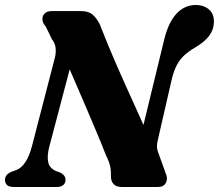

<svg xmlns="http://www.w3.org/2000/svg" viewBox="-24 -744 871 764"><path d="M171.3 -157 276.6 -556.5 217.2 -551.1Q238.6 -501.8 260.3 -451.8Q282 -401.7 302.7 -353.6Q323.3 -305.4 341.7 -262.3Q360 -219.3 374.7 -183.8Q389.3 -148.3 398.6 -124Q409.2 -103.7 413.7 -85.2Q418.1 -66.7 417.3 -45.2Q416.9 -23.2 427.9 -11.6Q438.8 0 459.3 0H605.1Q627.4 0 636.2 -16.9Q645 -33.8 635.1 -55L608.3 -129.5Q601 -147.3 600.6 -160.4Q600.3 -173.6 605.3 -192.5L660.6 -433.3Q668.8 -464.6 680.1 -486Q691.5 -507.3 709.1 -523.7Q726.7 -540 752.7 -555.1Q790.8 -577.6 808.8 -602Q826.8 -626.4 827.2 -656.9Q827.6 -689.4 807 -706.8Q786.4 -724.2 755.6 -724.2Q712 -724.2 680.2 -691.6Q648.4 -659.1 630.8 -592.4L520.1 -136.8L583.3 -164.4Q567.8 -200.5 550.8 -238.1Q533.9 -275.7 516.1 -315.1Q498.3 -354.6 479.8 -395.4Q461.3 -436.3 442.9 -478.3Q424.6 -520.3 406.8 -563.1Q389 -605.8 372.1 -649.3Q358.7 -674.6 342.8 -687.3Q327 -700 296.2 -700H182.7Q162.7 -700 153.3 -690Q143.8 -680 144.8 -665.9Q145.8 -651.8 157.7 -639.1L183 -587Q195.6 -572.4 197.5 -551.4Q199.4 -530.4 192.6 -507.5L103.4 -163.4Q93.3 -123.6 77.1 -99.1Q60.9 -74.7 41.2 -67.5L21.6 -60.4Q-4.2 -49.7 -4.2 -27.9Q-4.2 -15.7 3.9 -7.8Q11.9 0 30.6 0H202.8Q217.8 0 227.2 -7.3Q236.6 -14.7 236.6 -28.9Q236.6 -38.9 230.7 -45.9Q224.8 -53 215.8 -57.2L201.5 -62.3Q173 -73.9 167.9 -98.2Q162.8 -122.5 171.3 -157Z"/></svg>

Font: Fraunces
Style: Italic
Weight: 900
Italic angle: -16°
Version: Version 1.000;[0bf87f6ff]